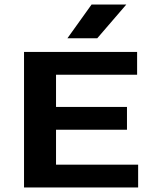

<svg xmlns="http://www.w3.org/2000/svg" viewBox="-20 -823 675 843"><path d="M85.5 0V-595H582V-495H226V-100H586.5V0ZM156 -253.5V-353.5H537.5V-253.5ZM276 -655 382 -803H534.5L407 -655Z"/></svg>

Font: Encode Sans SC Expanded SemiBold
Style: Regular
Weight: 600
Width: 7
Designer: Multiple Designers
Foundry: Impallari Type
Version: Version 3.002